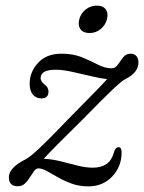

<svg xmlns="http://www.w3.org/2000/svg" viewBox="-20 -654 512 683"><path d="M412.5 -111Q412.5 -61.5 379.2 -26.2Q346 9 294 9Q262 9 235.2 -0.8Q208.5 -10.5 186.8 -23Q165 -35.5 147.5 -45.2Q130 -55 116.5 -55Q108 -55 101 -45.2Q94 -35.5 86.2 -23Q78.5 -10.5 68.5 -1Q58.5 8.5 43.5 8.5Q11.5 8.5 11.5 -23Q11.5 -58 72.5 -88Q83 -94 99.8 -108.2Q116.5 -122.5 146.5 -152.2Q176.5 -182 226.5 -234Q279.5 -288 312.2 -321.2Q345 -354.5 361 -372.5Q337.5 -375 303.5 -383.2Q269.5 -391.5 235.5 -398.8Q201.5 -406 178.5 -406Q124.5 -406 124.5 -376Q124.5 -364 140 -352Q152.5 -343 152.5 -328Q152.5 -304 127 -304Q108.5 -304 97 -317.5Q85.5 -331 85.5 -356Q85.5 -398 115.5 -430.5Q145.5 -463 198.5 -463Q241 -463 272.2 -450Q303.5 -437 328.5 -424Q353.5 -411 377 -411Q390.5 -411 399.2 -424Q408 -437 418 -450Q428 -463 445 -463Q458 -463 465.2 -454.5Q472.5 -446 472.5 -432Q472 -395.5 427.5 -373.5Q413 -366.5 379 -334Q345 -301.5 273 -228Q215.5 -171 185.2 -140.8Q155 -110.5 135.5 -89Q165 -88 195.5 -80.2Q226 -72.5 255.5 -65Q285 -57.5 310 -57.5Q340 -57.5 359 -70.5Q378 -83.5 387 -117Q392 -130.5 402 -130.5Q412.5 -130.5 412.5 -111ZM298.5 -536.5Q276 -536.5 266.2 -550.2Q256.5 -564 262 -585.5Q267.5 -606.5 284.8 -620.2Q302 -634 324.5 -634Q347 -634 356.5 -620.2Q366 -606.5 360.5 -585.5Q355 -564.5 338 -550.5Q321 -536.5 298.5 -536.5Z"/></svg>

Font: Fraunces 9pt S050 Light
Style: Italic
Weight: 300
Italic angle: -16°
Version: Version 1.000; ttfautohint (v1.8.3)